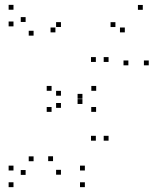

<svg xmlns="http://www.w3.org/2000/svg" viewBox="-20 -760 660 790"><path d="M329.2 10V-10H309.2V10ZM329.2 -58.5V-78.5H309.2V-58.5ZM198.2 -97V-117H178.2V-97ZM230.8 -41.2V-61.2H210.8V-41.2ZM230.8 -316.2V-336.2H210.8V-316.2ZM192.2 -299.7V-319.7H172.2V-299.7ZM375.4 -299.7V-319.7H355.4V-299.7ZM319.2 -332.2V-352.2H299.2V-332.2ZM374.4 -181.2V-201.2H354.4V-181.2ZM426.7 -181.2V-201.2H406.7V-181.2ZM426.7 -505.1V-525.1H406.7V-505.1ZM374.4 -505.1V-525.1H354.4V-505.1ZM319.2 -353.7V-373.7H299.2V-353.7ZM375.8 -386.4V-406.4H355.8V-386.4ZM192.2 -386.4V-406.4H172.2V-386.4ZM230.8 -366.2V-386.2H210.8V-366.2ZM230.8 -648.9V-668.9H210.8V-648.9ZM208 -626.8V-646.8H188V-626.8ZM493.6 -626.8V-646.8H473.6V-626.8ZM454.9 -648.8V-668.8H434.9V-648.8ZM508.2 -491.2V-511.2H488.2V-491.2ZM592.1 -491.2V-511.2H572.1V-491.2ZM567.5 -719.6V-739.6H547.5V-719.6ZM35.5 -720V-740H15.5V-720ZM35.5 -651.5V-671.5H15.5V-651.5ZM118.2 -613.4V-633.4H98.2V-613.4ZM85.4 -669.6V-689.6H65.4V-669.6ZM85.4 -40.4V-60.4H65.4V-40.4ZM118.2 -96.6V-116.6H98.2V-96.6ZM35.5 -58.5V-78.5H15.5V-58.5ZM35.5 10V-10H15.5V10Z"/></svg>

Font: Monaspace Xenon Dots Var
Style: Regular
Weight: 400
Designer: Riley Cran and the Lettermatic Team
Version: Version 1.100 (Monaspace Xenon Dots)